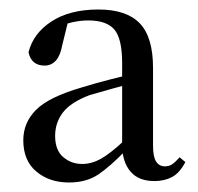

<svg xmlns="http://www.w3.org/2000/svg" viewBox="-20 -839 416 404"><path d="M305 -458Q272 -458 255 -477.5Q238 -497 237 -531V-532V-706Q237 -758 220.5 -777Q204 -796 166 -796Q149 -796 131.5 -792Q114 -788 91 -777L124 -797L111 -744Q107 -722 97.5 -711.5Q88 -701 74 -701Q46 -701 40 -729Q50 -769 88.5 -794Q127 -819 187 -819Q246 -819 274 -790Q302 -761 302 -696V-533Q302 -509 308.5 -499Q315 -489 327 -489Q336 -489 342.5 -493.5Q349 -498 358 -508L370 -498Q358 -475 342 -466.5Q326 -458 305 -458ZM125 -455Q84 -455 56.5 -478Q29 -501 29 -544Q29 -581 56 -608Q83 -635 152 -655Q181 -664 212.5 -672Q244 -680 270 -686V-667Q244 -660 216.5 -652.5Q189 -645 169 -639Q129 -624 112.5 -602.5Q96 -581 96 -553Q96 -523 113 -508.5Q130 -494 153 -494Q173 -494 192.5 -505Q212 -516 240 -542L256 -536L243 -521Q212 -489 187 -472Q162 -455 125 -455Z"/></svg>

Font: Noto Serif TC ExtraLight Medium
Style: Regular
Weight: 500
Version: Version 2.002-H1;hotconv 1.1.0;makeotfexe 2.6.0